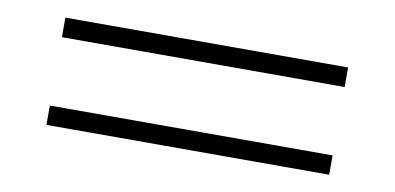

<svg xmlns="http://www.w3.org/2000/svg" viewBox="-37 -466 825 401"><g transform="rotate(10 375.0 -265.0)"><path d="M75.2 -337.4V-378.9H674.8V-337.4ZM75.2 -151.4V-192.4H674.8V-151.4Z"/></g></svg>

Font: Now Alt Light
Style: Regular
Weight: 300
Designer: Alfredo Marco Pradil
Foundry: Alfredo Marco Pradil
Version: Version 1.002;PS 001.002;hotconv 1.0.88;makeotf.lib2.5.64775